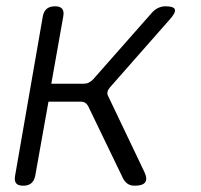

<svg xmlns="http://www.w3.org/2000/svg" viewBox="-20 -580 640 610"><path d="M54 10Q37 10 31 2Q25 -6 28 -22L116 -528Q119 -544 128.5 -552Q138 -560 155 -560Q171 -560 177.5 -552Q184 -544 181 -528L143 -314H246Q255 -314 262 -317.5Q269 -321 276 -328L463 -540Q472 -550 483 -555Q494 -560 506 -560Q532 -560 535.5 -550Q539 -540 520 -519L329 -302Q323 -295 321.5 -288Q320 -281 324 -274L439 -33Q449 -11 441 -0.5Q433 10 408 10Q395 10 386.5 4.5Q378 -1 372 -11L260 -243Q256 -250 250.5 -253.5Q245 -257 237 -257H134L92 -22Q89 -6 79.5 2Q70 10 54 10Z"/></svg>

Font: Maple Mono ExtraLight
Style: Italic
Weight: 275
Italic angle: -10°
Monospace: yes
Designer: subframe7536
Version: Version 7.000